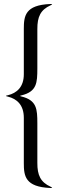

<svg xmlns="http://www.w3.org/2000/svg" viewBox="-20 -794 318 968"><path d="M235.1 147.4C184.3 124.3 168 89.1 168.3 27V-172.6C168 -242.9 166.5 -288.7 87 -307.9C79.2 -310 79.2 -310.7 87 -312.9C166.5 -331.7 168 -377.1 168.3 -448.9V-647C168 -709.5 184.3 -744.3 235.1 -767.4C245.7 -772 245.4 -774.1 233.7 -773.8C106.9 -768.8 100.1 -713.8 100.1 -648.4V-419.7C100.1 -355.1 64.6 -324.9 19.9 -313.9C12.8 -312.1 10.7 -312.5 10.7 -310.4C10.7 -308.9 12.8 -308.6 19.9 -306.8C64.6 -295.8 100.1 -265.3 100.1 -200.3V28.4C100.1 93.4 106.9 148.4 233.7 153.8C245.4 154.1 245.7 152 235.1 147.4Z"/></svg>

Font: Margiela Serif Light
Style: Regular
Weight: 300
Designer: Andreas Faust, Stefan Endress
Version: Version 1.002;FEAKit 1.0